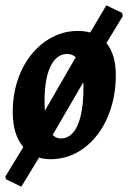

<svg xmlns="http://www.w3.org/2000/svg" viewBox="-21 -590 484 726"><path d="M350.5 -376 289.6 -415.6 381 -569.6 440.6 -541.5 443.2 -529ZM167.7 -61.9 108.2 -101.1 289.6 -415.6 350.5 -376ZM108.2 -101.1 167.7 -61.9 59.6 116 1.9 87.9 -1 77.9ZM169.4 12Q104.2 12 65.7 -35.4Q27.2 -82.9 27.2 -166.4Q27.2 -231.1 45.7 -286.7Q64.1 -342.2 97.7 -383.9Q131.3 -425.6 176.4 -449.3Q221.4 -473 273.6 -473Q341.9 -473 379.4 -429.7Q416.9 -386.5 416.9 -306Q416.9 -238.6 398.4 -180.8Q380 -122.9 346.7 -79.6Q313.4 -36.4 268 -12.2Q222.7 12 169.4 12ZM209 -66.4Q235.7 -66.4 254.9 -88.1Q274.2 -109.8 284.4 -153.2Q294.6 -196.6 294.6 -259.5Q294.6 -321.6 279.2 -353.8Q263.8 -386 233 -386Q206.8 -386 187.3 -365.1Q167.9 -344.2 157.6 -304.6Q147.4 -265 147.4 -207.9Q147.4 -139.2 163.6 -102.8Q179.8 -66.4 209 -66.4Z"/></svg>

Font: Alegreya
Style: Italic
Weight: 400
Italic angle: -7°
Designer: Juan Pablo del Peral
Foundry: Huerta Tipografica
Version: Version 2.009